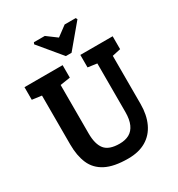

<svg xmlns="http://www.w3.org/2000/svg" viewBox="-208 -1034 1087 1173"><g transform="rotate(-30 335.0 -448.0)"><path d="M208 -900H285L355 -848L425 -900H503L509 -889L375 -729H335L203 -888ZM353 4Q253 4 195 -26Q137 -56 112.5 -112.5Q88 -169 88 -248V-593L21 -602V-691H290V-603L219 -592V-250Q219 -175 248.5 -138Q278 -101 353 -101Q393 -101 421 -116.5Q449 -132 464 -165.5Q479 -199 479 -251V-594L415 -603V-691H643V-600L584 -587V-248Q584 -171 557.5 -114Q531 -57 479.5 -26.5Q428 4 353 4Z"/></g></svg>

Font: Kreon Light
Style: Bold
Weight: 700
Version: Version 2.002